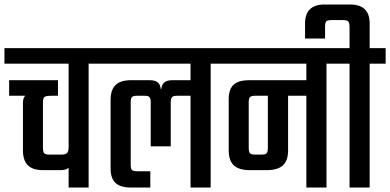

<svg xmlns="http://www.w3.org/2000/svg" viewBox="-40 -842 1751 862"><path d="M430.2 -626V-556.2H357.9V0H268.1V-88.9Q257.3 -78.1 231 -78.1H152.8Q107.4 -78.1 85.2 -99.9Q63 -121.6 63 -167V-379.9Q63 -401.9 73.2 -412.1H1V-481.9H220.2V-412.1H194.8Q167.5 -412.1 160.2 -407.2Q152.8 -402.3 152.8 -381.8V-178.2Q152.8 -159.7 158.7 -153.8Q164.6 -147.9 182.1 -147.9H235.8Q253.9 -147.9 261 -155Q268.1 -162.1 268.1 -180.2V-556.2H-20V-626Z M972.7 -626V-556.2H905.8V0H815.4V-412.1H755.9Q738.3 -412.1 732.4 -406Q726.6 -399.9 726.6 -381.8V-185.1H636.7V-381.8Q636.7 -399.9 631.1 -406Q625.5 -412.1 607.9 -412.1H575.7Q558.1 -412.1 552.5 -406.2Q546.9 -400.4 546.9 -381.8V-101.1Q546.9 -84 552.5 -78.6Q558.1 -73.2 575.7 -73.2H634.8V0H547.9Q500.5 0 478.5 -20.8Q456.5 -41.5 456.5 -85V-393.1Q456.5 -439 479 -460.4Q501.5 -481.9 546.9 -481.9H632.8Q678.7 -481.9 681.6 -442.9H684.6Q687.5 -481.9 732.9 -481.9H815.4V-556.2H389.6V-626Z M1162.6 -178.2V-412.1H1105.5Q1088.4 -412.1 1082.5 -406.2Q1076.7 -400.4 1076.7 -382.8V-178.2Q1076.7 -159.7 1082.5 -153.8Q1088.4 -147.9 1106.4 -147.9H1133.8Q1151.4 -147.9 1157 -153.8Q1162.6 -159.7 1162.6 -178.2ZM1497.6 -626V-556.2H1425.8V0H1335.4V-412.1H1253.4V-167Q1253.4 -121.1 1230.2 -99.6Q1207 -78.1 1156.7 -78.1H1082.5Q1032.7 -78.1 1009.8 -99.6Q986.8 -121.1 986.8 -167V-397Q986.8 -440.9 1008.5 -461.4Q1030.3 -481.9 1078.6 -481.9H1335.4V-556.2H932.6V-626Z M1691.4 -626V-556.2H1619.6V0H1529.3V-556.2H1457.5V-626H1529.3V-720.2Q1529.3 -740.2 1523.4 -746.1Q1517.6 -752 1497.6 -752H1451.7Q1430.2 -752 1424.8 -746.3Q1419.4 -740.7 1419.4 -720.2V-668.9H1329.6V-736.8Q1329.6 -821.8 1417.5 -821.8H1531.7Q1619.6 -821.8 1619.6 -736.8V-626Z"/></svg>

Font: Teko
Style: Regular
Weight: 400
Designer: Manushi Parikh, Jonny Pinhorn
Foundry: Indian Type Foundry
Version: Version 2.000;PS 1.0;hotconv 1.0.79;makeotf.lib2.5.61930